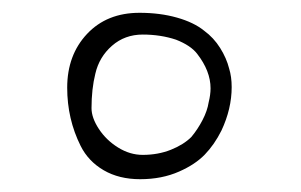

<svg xmlns="http://www.w3.org/2000/svg" viewBox="-20 -767 471 300"><path d="M106 -539Q85 -581 85 -630Q85 -681 116 -714Q147 -747 198 -747Q230 -747 256.5 -739.5Q283 -732 299 -719Q314 -708 324 -692Q334 -676 338 -660Q342 -647 342 -631Q342 -597 326 -563Q315 -541 300 -525.5Q285 -510 260 -499Q233 -487 199 -487Q166 -487 142 -501Q118 -515 106 -539ZM279 -553Q289 -565 296.5 -579.5Q304 -594 306 -607Q309 -619 309 -629Q309 -656 288 -683Q278 -696 255 -705Q231 -713 203 -713Q175 -713 155 -695.5Q135 -678 129 -652Q123 -628 123 -598Q123 -583 134.5 -565.5Q146 -548 164.5 -536.5Q183 -525 203 -525Q227 -525 247 -533Q267 -541 279 -553Z"/></svg>

Font: Amatic SC
Style: Bold
Weight: 700
Designer: Multiple Designers
Foundry: Vernon Adams
Version: Version 2.505